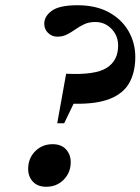

<svg xmlns="http://www.w3.org/2000/svg" viewBox="-20 -703 536 733"><path d="M276 -683Q346.5 -683 395.8 -656Q445 -629 470.8 -584Q496.5 -539 496.5 -485.5Q496.5 -428 474 -387.2Q451.5 -346.5 399.8 -325.8Q348 -305 261 -307L225 -232.5H198.5L232.5 -421.5Q343.5 -416 387.2 -443.8Q431 -471.5 431 -529Q431 -566.5 405.8 -592.8Q380.5 -619 344 -619Q319.5 -619 301.5 -610.5Q283.5 -602 268 -591Q252.5 -580 236 -571.5Q219.5 -563 198.5 -563Q178.5 -563 163.8 -577Q149 -591 149 -612.5Q149 -641 178 -662Q207 -683 276 -683ZM181 -152.5Q214 -152.5 232 -132.8Q250 -113 250 -84Q250 -44 223.2 -17Q196.5 10 156.5 10Q123.5 10 105.5 -9.5Q87.5 -29 87.5 -58Q87.5 -98.5 114.2 -125.5Q141 -152.5 181 -152.5Z"/></svg>

Font: Newsreader Text
Style: Bold Italic
Weight: 700
Italic angle: -17°
Designer: Hugues Gentile
Foundry: Production Type
Version: Version 1.001